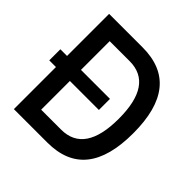

<svg xmlns="http://www.w3.org/2000/svg" viewBox="-177 -812 955 955"><g transform="rotate(45 300.0 -335.0)"><path d="M293 -670H58V-374H11V-296H58V0H293C474 0 563 -111 563 -335C563 -559 474 -670 293 -670ZM156 -94V-296H360V-374H156V-576H296C407 -576 461 -495 461 -335C461 -176 407 -94 296 -94Z"/></g></svg>

Font: LT Wave Mono Medium
Style: Regular
Weight: 500
Designer: Daniel Lyons
Version: Version 2.5 (Glyphs App)